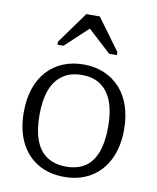

<svg xmlns="http://www.w3.org/2000/svg" viewBox="-88 -860 766 939"><g transform="rotate(10 294.5 -390.5)"><path d="M544 -268Q544 -181 513 -118.5Q482 -56 426 -22.5Q370 11 295 11Q219 11 163 -22.5Q107 -56 76.5 -118.5Q46 -181 46 -268Q46 -333 63.5 -384.5Q81 -436 113.5 -472Q146 -508 192 -527.5Q238 -547 295 -547Q352 -547 397.5 -527.5Q443 -508 476 -472Q509 -436 526.5 -384Q544 -332 544 -268ZM124 -268Q124 -192 143 -141.5Q162 -91 200.5 -65.5Q239 -40 295 -40Q352 -40 389.5 -65Q427 -90 446 -141Q465 -192 465 -268Q465 -341 446 -391.5Q427 -442 389.5 -468.5Q352 -495 295 -495Q239 -495 200.5 -468.5Q162 -442 143 -391.5Q124 -341 124 -268ZM331 -792H264L151 -635V-620H181L322 -752L266 -750L408 -620H446V-635Z"/></g></svg>

Font: Roboto Serif SemiCondensed Light
Style: Regular
Weight: 300
Width: 4
Designer: Greg Gazdowicz
Foundry: Commercial Type
Version: Version 1.007